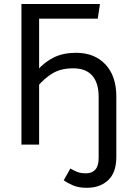

<svg xmlns="http://www.w3.org/2000/svg" viewBox="-20 -708 640 940"><path d="M469.5 -688.5 458.5 -616.5H171.5L102.5 -688.5ZM404.5 211.5Q365.5 211.5 337.8 199.8Q310 188 292 174.5L324.5 117Q342.5 127.5 359 134Q375.5 140.5 401 140.5Q430.5 140.5 446.8 122.2Q463 104 463 65.5V-1H549.5V60.5Q549.5 136.5 509.8 174Q470 211.5 404.5 211.5ZM353 -449.5Q442.5 -449.5 496 -392.8Q549.5 -336 549.5 -235.5V0H463V-234.5Q463 -301.5 431.8 -337.5Q400.5 -373.5 338.5 -373.5Q278.5 -373.5 237.8 -349.2Q197 -325 161 -281.5L161.5 -362.5Q197.5 -404 243.5 -426.8Q289.5 -449.5 353 -449.5ZM171.5 -688.5V0H85V-688.5Z"/></svg>

Font: Fast_Mono
Style: Regular
Weight: 400
Monospace: yes
Designer: Carrois Corporate, Edenspiekermann AG, Nikita Prokopov
Foundry: Carrois Corporate, Edenspiekermann AG, Nikita Prokopov
Version: Version 5.002